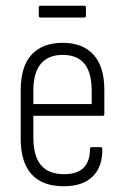

<svg xmlns="http://www.w3.org/2000/svg" viewBox="-20 -640 434 668"><path d="M202 8Q128 8 90 -33.5Q52 -75 52 -158V-325Q52 -409 90 -450Q128 -491 198 -491Q268 -491 305.5 -449.5Q343 -408 343 -327V-244Q343 -237 338 -237H96V-163Q96 -97 122.5 -65.5Q149 -34 203 -34Q249 -34 271 -56.5Q293 -79 293 -121Q293 -128 298 -128H331Q335 -128 336 -122Q337 -60 302.5 -26Q268 8 202 8ZM96 -278H299V-324Q299 -387 274 -418Q249 -449 198 -449Q148 -449 122 -418Q96 -387 96 -324ZM121 -579Q115 -579 115 -585V-614Q115 -620 121 -620H273Q279 -620 279 -614V-585Q279 -579 273 -579Z"/></svg>

Font: Sofia Sans Condensed Light
Style: Regular
Weight: 300
Designer: Botio Nikoltchev, Ani Petrova
Foundry: lettersoup
Version: Version 4.101